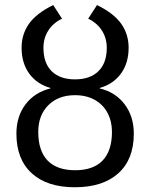

<svg xmlns="http://www.w3.org/2000/svg" viewBox="-20 -748 605 777"><path d="M283.7 -426.8Q344.7 -426.8 378.4 -460Q412.1 -493.2 412.1 -554.2Q412.1 -593.8 392.3 -624.5Q372.6 -655.3 336.9 -672.4L372.6 -727.5Q440.4 -694.3 470.5 -651.9Q500.5 -609.4 500.5 -554.7Q500.5 -492.7 469.5 -450.2Q438.5 -407.7 383.8 -392.1V-390.1Q447.3 -375 484.4 -325.9Q521.5 -276.9 521.5 -207Q521.5 -103 458.7 -46.6Q396 9.8 282.7 9.8Q170.4 9.8 108.4 -46.9Q46.4 -103.5 46.4 -207Q46.4 -277.3 83.5 -325.9Q120.6 -374.5 184.1 -390.1V-392.1Q129.9 -407.2 98.6 -449.7Q67.4 -492.2 67.4 -554.7Q67.4 -609.4 97.4 -651.9Q127.4 -694.3 195.3 -727.5L231 -672.4Q195.3 -655.3 175.5 -624.5Q155.8 -593.8 155.8 -554.2Q155.8 -492.7 189.2 -459.7Q222.7 -426.8 283.7 -426.8ZM283.7 -362.8Q215.8 -362.8 175.3 -322Q134.8 -281.2 134.8 -214.4Q134.8 -137.7 172.6 -98.4Q210.4 -59.1 284.2 -59.1Q357.9 -59.1 395.5 -98.6Q433.1 -138.2 433.1 -214.4Q433.1 -256.8 415.3 -290.8Q397.5 -324.7 363.5 -343.8Q329.6 -362.8 283.7 -362.8Z"/></svg>

Font: Liberation Sans
Style: Regular
Weight: 400
Designer: Steve Matteson
Foundry: Ascender Corporation
Version: Version 2.00.1